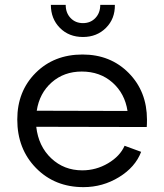

<svg xmlns="http://www.w3.org/2000/svg" viewBox="-20 -749 675 789"><path d="M318 -49Q375 -49 424 -78Q473 -107 492 -150L560 -125Q536 -62 469 -21Q402 20 323 20Q205 20 128 -58.5Q51 -137 51 -258Q51 -374 126.5 -449.5Q202 -525 319 -525Q434 -525 509 -449Q584 -373 584 -257Q584 -238 583 -227L129 -228Q138 -148 190.5 -98.5Q243 -49 318 -49ZM131 -294 504 -293Q493 -365 442 -410Q391 -455 316 -455Q243 -455 192.5 -410.5Q142 -366 131 -294ZM392 -729H452Q453 -672 415.5 -634.5Q378 -597 321 -597Q263 -597 226 -634.5Q189 -672 189 -729H250Q250 -696 270 -675Q290 -654 321 -654Q352 -654 372 -675Q392 -696 392 -729Z"/></svg>

Font: Metropolitano
Style: Regular
Weight: 400
Designer: Fonts by Alex Slobzheninov & Chris M. Simpson / Changes by Cristiano Sobral
Foundry: Fonts by Alex Slobzheninov & Chris M. Simpson / Changes by Cristiano Sobral
Version: Version 1.00;August 30, 2020;FontCreator 13.0.0.2681 64-bit